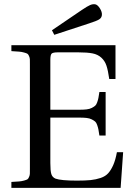

<svg xmlns="http://www.w3.org/2000/svg" viewBox="-20 -911 646 931"><path d="M231.9 -764.2 377 -862.8Q403.8 -880.9 417 -886.5Q430.2 -892.1 441.9 -890.1Q453.6 -887.7 464.6 -870.1Q475.6 -852.5 474.1 -837.9Q472.7 -824.2 460.4 -816.7Q448.2 -809.1 413.1 -797.9L243.2 -742.2ZM35.2 0V-28.8Q60.5 -30.3 72.8 -31.2Q85 -32.2 97.2 -35.6Q109.4 -39.1 113.3 -41.7Q117.2 -44.4 120.8 -52.7Q124.5 -61 124.8 -68.6Q125 -76.2 125 -92.8V-599.1Q125 -615.7 124.8 -623.3Q124.5 -630.9 120.8 -639.2Q117.2 -647.5 113.3 -650.1Q109.4 -652.8 97.2 -656.2Q85 -659.7 72.8 -660.6Q60.5 -661.6 35.2 -663.1V-691.9H540V-527.8H509.8Q503.9 -569.3 496.3 -592.3Q488.8 -615.2 471.7 -631.1Q454.6 -647 428.7 -652.1Q402.8 -657.2 358.9 -657.2H261.2Q236.8 -657.2 230.5 -651.1Q224.1 -645 224.1 -621.1V-378.9H363.8Q385.3 -378.9 399.9 -380.6Q414.6 -382.3 425 -387.7Q435.5 -393.1 441.4 -398.2Q447.3 -403.3 451.4 -415.3Q455.6 -427.2 457.3 -436.5Q459 -445.8 461.9 -464.8H492.2V-253.9H461.9Q459 -273.4 457.3 -282.7Q455.6 -292 451.4 -304.2Q447.3 -316.4 441.4 -321.5Q435.5 -326.7 425 -332Q414.6 -337.4 399.9 -339.1Q385.3 -340.8 363.8 -340.8H224.1V-120.1Q224.1 -82 229 -66.7Q233.9 -51.3 249 -44.9Q275.4 -35.2 353 -35.2Q394 -35.2 419.7 -37.8Q445.3 -40.5 468.5 -48.3Q491.7 -56.2 505.4 -71.8Q519 -87.4 529.5 -111.6Q540 -135.7 546.9 -172.9H577.1L564.9 0Z"/></svg>

Font: Heuristica
Style: Regular
Weight: 400
Version: Version 1.0.2